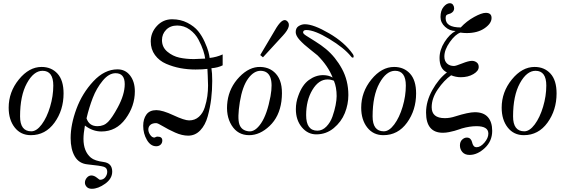

<svg xmlns="http://www.w3.org/2000/svg" viewBox="-20 -833 3527 1196"><path d="M376 -251Q376 -147 319.5 -69Q263 9 172 9Q109 9 71.5 -39Q34 -87 34 -162Q34 -260 97.5 -338Q161 -416 239 -416Q300 -416 338 -374.5Q376 -333 376 -251ZM175 -15Q208 -15 240 -58Q272 -101 292 -168Q312 -235 312 -300Q312 -392 245 -392Q190 -392 147.5 -314.5Q105 -237 105 -108Q105 -15 175 -15Z M820 -264Q820 -172 762 -93Q704 -14 612 -14Q557 -14 509 -51Q500 -1 500 32Q500 110 546 149Q570 169 625 176Q679 183 679 236Q679 280 635 311.5Q591 343 552 343Q531 343 520 331Q509 319 509 305Q509 288 521 274Q533 260 549 260Q566 260 583 273.5Q600 287 602 287Q624 287 636 271Q648 255 648 237Q648 213 627 206Q606 199 526 191Q472 186 446 141.5Q420 97 420 27Q420 -57 456 -154.5Q492 -252 561.5 -326.5Q631 -401 712 -401Q761 -401 790.5 -362.5Q820 -324 820 -264ZM700 -377Q658 -377 619.5 -330Q581 -283 558 -223.5Q535 -164 519 -96Q535 -47 587 -47Q627 -47 653 -73.5Q679 -100 713 -163Q757 -244 757 -309Q757 -377 700 -377Z M1367 -426Q1337 -411 1297 -408Q1302 -380 1302 -329Q1302 -271 1295.5 -217Q1289 -163 1274 -108.5Q1259 -54 1227.5 -21Q1196 12 1152 12Q1114 12 1070.5 -7.5Q1027 -27 995 -46.5Q963 -66 953 -66Q929 -66 916.5 -55Q904 -44 904 -26Q904 -10 915.5 7Q927 24 942 24Q944 24 949.5 21Q955 18 961 18Q991 18 991 42Q991 58 980.5 68Q970 78 953 78Q918 78 895 38.5Q872 -1 872 -49Q872 -92 892 -119.5Q912 -147 954 -147Q992 -147 1060.5 -115Q1129 -83 1158 -83Q1194 -83 1219 -105.5Q1244 -128 1255.5 -164.5Q1267 -201 1271.5 -234Q1276 -267 1276 -301Q1276 -323 1274 -362Q1272 -401 1272 -404Q1243 -400 1198 -400Q1149 -400 1103.5 -408.5Q1058 -417 1015 -435.5Q972 -454 945.5 -490Q919 -526 919 -575Q919 -630 957.5 -671.5Q996 -713 1052 -713Q1105 -713 1147.5 -691Q1190 -669 1214 -639.5Q1238 -610 1255 -572Q1272 -534 1278 -511.5Q1284 -489 1286 -472Q1330 -477 1367 -494ZM1258 -468Q1256 -488 1246 -518.5Q1236 -549 1216.5 -586Q1197 -623 1162 -648.5Q1127 -674 1084 -674Q1041 -674 1015 -647.5Q989 -621 989 -583Q989 -539 1022.5 -511Q1056 -483 1097.5 -474Q1139 -465 1188 -465Q1192 -465 1258 -468Z M1733 -202Q1720 -106 1659.5 -48.5Q1599 9 1532 9Q1461 9 1423 -52Q1385 -113 1397 -202Q1409 -289 1471 -353.5Q1533 -418 1602 -416Q1671 -414 1708.5 -361Q1746 -308 1733 -202ZM1665 -233Q1693 -389 1605 -392Q1562 -393 1526 -344Q1490 -295 1474 -198Q1458 -98 1471 -59Q1484 -20 1529 -15Q1569 -10 1606.5 -65.5Q1644 -121 1665 -233ZM1767 -703Q1801 -675 1743 -612L1618 -476L1601 -490L1691 -642Q1738 -726 1767 -703Z M2178 -496Q2183 -490 2183 -481Q2183 -474 2178 -474Q2171 -474 2166 -482Q2123 -535 2031 -590.5Q1939 -646 1888 -646Q1868 -646 1868 -631Q1868 -623 1887.5 -610.5Q1907 -598 1944 -575Q1981 -552 2010 -528Q2070 -478 2110 -404.5Q2150 -331 2150 -241Q2150 -183 2128 -128.5Q2106 -74 2059 -35Q2012 4 1950 4Q1897 4 1860 -40.5Q1823 -85 1823 -153Q1823 -196 1838 -236Q1862 -304 1904 -334.5Q1946 -365 1992 -365Q2027 -365 2052 -350Q2024 -422 1958 -488Q1952 -494 1912 -525Q1872 -556 1847 -583.5Q1822 -611 1822 -633Q1822 -659 1840.5 -670.5Q1859 -682 1879 -682Q1933 -682 2030 -625.5Q2127 -569 2178 -496ZM1957 -19Q1988 -19 2013 -44.5Q2038 -70 2051 -107Q2064 -144 2070.5 -177.5Q2077 -211 2077 -234Q2077 -289 2060 -330Q2041 -338 2020 -338Q1965 -338 1926 -273Q1887 -208 1887 -116Q1887 -19 1957 -19Z M2572 -251Q2572 -147 2515.5 -69Q2459 9 2368 9Q2305 9 2267.5 -39Q2230 -87 2230 -162Q2230 -260 2293.5 -338Q2357 -416 2435 -416Q2496 -416 2534 -374.5Q2572 -333 2572 -251ZM2371 -15Q2404 -15 2436 -58Q2468 -101 2488 -168Q2508 -235 2508 -300Q2508 -392 2441 -392Q2386 -392 2343.5 -314.5Q2301 -237 2301 -108Q2301 -15 2371 -15Z M2938 -134Q2992 -134 3019 -103.5Q3046 -73 3046 -18Q3046 46 3000 89Q2954 132 2905 132Q2876 132 2860.5 114.5Q2845 97 2845 73Q2845 50 2858.5 37Q2872 24 2888 24Q2903 24 2911 33.5Q2919 43 2921 54Q2923 65 2929.5 74.5Q2936 84 2949 84Q2973 84 2997.5 55.5Q3022 27 3022 -1Q3022 -47 2948 -47Q2906 -47 2857 -33Q2854 -32 2839.5 -27Q2825 -22 2811 -18Q2797 -14 2777 -10Q2757 -6 2739 -6Q2634 -6 2634 -132Q2634 -202 2673 -272Q2712 -342 2764 -382Q2718 -403 2718 -472Q2718 -522 2749 -571Q2780 -620 2818 -640Q2781 -640 2752.5 -666Q2724 -692 2724 -727Q2724 -767 2743 -790Q2762 -813 2782 -813Q2795 -813 2802 -803Q2809 -793 2809 -781Q2809 -760 2786 -749Q2784 -748 2773.5 -745Q2763 -742 2759.5 -737Q2756 -732 2756 -719Q2756 -662 2850 -662Q2886 -701 2933 -727Q2980 -753 3006 -753Q3042 -753 3042 -721Q3042 -687 2998.5 -657Q2955 -627 2887 -627Q2869 -627 2848 -630Q2816 -619 2782 -571Q2748 -523 2748 -481Q2748 -453 2764.5 -437.5Q2781 -422 2808 -422Q2819 -422 2859 -438Q2899 -454 2920 -454Q2936 -454 2949 -444.5Q2962 -435 2962 -416Q2962 -391 2929 -371.5Q2896 -352 2850 -352Q2820 -352 2790 -364Q2746 -333 2707.5 -277Q2669 -221 2669 -165Q2669 -97 2751 -97Q2783 -97 2816 -108Q2898 -134 2938 -134Z M3447 -251Q3447 -147 3390.5 -69Q3334 9 3243 9Q3180 9 3142.5 -39Q3105 -87 3105 -162Q3105 -260 3168.5 -338Q3232 -416 3310 -416Q3371 -416 3409 -374.5Q3447 -333 3447 -251ZM3246 -15Q3279 -15 3311 -58Q3343 -101 3363 -168Q3383 -235 3383 -300Q3383 -392 3316 -392Q3261 -392 3218.5 -314.5Q3176 -237 3176 -108Q3176 -15 3246 -15Z"/></svg>

Font: GFS BodoniClassic
Style: Regular
Weight: 400
Designer: George D. Matthiopoulos
Foundry: George D. Matthiopoulos
Version: Macromedia Fontographer 4.1.5 140901